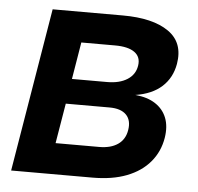

<svg xmlns="http://www.w3.org/2000/svg" viewBox="-43 -566 630 611"><g transform="rotate(5 271.5 -261.0)"><path d="M14.2 0 101.1 -522.5H325.2Q421.4 -522.5 471.7 -487.5Q522 -452.6 510.3 -383.8Q502.4 -338.9 471.2 -310.5Q439.9 -282.2 386.7 -273.9Q425.8 -270.5 451.2 -253.9Q476.6 -237.3 487.3 -210.2Q498 -183.1 492.2 -146.5Q484.9 -101.6 457 -68.6Q429.2 -35.6 383.3 -17.8Q337.4 0 273.9 0ZM147.5 -99.1H287.1Q323.7 -99.1 346.4 -114.7Q369.1 -130.4 374 -160.2Q379.4 -191.9 362.3 -209.5Q345.2 -227.1 308.6 -227.1H168.9ZM181.6 -307.1H293.9Q333.5 -307.1 358.4 -323Q383.3 -338.9 387.7 -367.7Q392.1 -395.5 371.6 -410.4Q351.1 -425.3 309.1 -425.3H201.2Z"/></g></svg>

Font: Inter 28pt SemiBold
Style: Italic
Weight: 600
Italic angle: -9.3988°
Designer: Rasmus Andersson
Foundry: rsms
Version: Version 4.001;git-66647c0bb